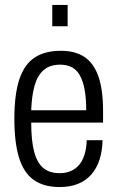

<svg xmlns="http://www.w3.org/2000/svg" viewBox="-20 -743 474 775"><path d="M221 12Q157 12 116.5 -16.5Q76 -45 57 -106Q38 -167 38 -263Q38 -362 58 -422.5Q78 -483 119.5 -510.5Q161 -538 226 -538Q282 -538 319.5 -514Q357 -490 376.5 -436.5Q396 -383 396 -295V-248H106Q106 -177 117.5 -132Q129 -87 154 -65.5Q179 -44 221 -44Q246 -44 265.5 -52.5Q285 -61 299 -77Q313 -93 321 -118.5Q329 -144 330 -177H394Q393 -133 381.5 -98Q370 -63 348.5 -38.5Q327 -14 295 -1Q263 12 221 12ZM106 -298H328Q328 -347 321.5 -381.5Q315 -416 302.5 -438.5Q290 -461 270 -471.5Q250 -482 223 -482Q181 -482 156 -460Q131 -438 119.5 -397Q108 -356 106 -298ZM191 -637V-723H253V-637Z"/></svg>

Font: Archivo Condensed Light
Style: Regular
Weight: 300
Width: 3
Designer: Hector Gatti
Foundry: Omnibus-Type
Version: Version 2.001